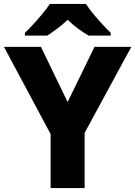

<svg xmlns="http://www.w3.org/2000/svg" viewBox="-20 -951 684 971"><path d="M322 -435 458 -714H644L408 -279V0H236V-273L0 -714H187ZM415 -931Q429 -908 452 -880.5Q475 -853 498.5 -827.5Q522 -802 540 -785V-771H428Q402 -786 375 -806Q348 -826 322 -851Q296 -826 270.5 -807Q245 -788 219 -771H106V-785Q125 -803 148.5 -828.5Q172 -854 194.5 -881Q217 -908 232 -931Z"/></svg>

Font: Noto Kufi Arabic ExtraBold
Style: Regular
Weight: 800
Designer: Monotype Design Team, David Williams, Khaled Hosny
Foundry: Google LLC
Version: Version 2.109; ttfautohint (v1.8.4.7-5d5b)